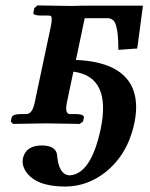

<svg xmlns="http://www.w3.org/2000/svg" viewBox="-20 -454 551 705"><path d="M106.9 -75.2 166 -354Q174.3 -392.1 165.5 -396Q161.6 -397 157.2 -397H127.4Q101.6 -397.5 102.5 -407.2L106 -423.8L117.2 -434.1L241.7 -432.1Q248.5 -432.1 261.7 -432.6Q274.4 -433.1 280.3 -433.1H504.9L483.9 -275.9L414.6 -271Q414.6 -359.4 397 -378.4Q387.7 -386.7 376.5 -387.2H291L258.8 -233.9Q450.2 -225.6 476.1 -100.1Q484.9 -56.2 473.1 -1Q448.2 116.2 362.8 181.6Q298.3 230.5 219.7 231Q111.8 231 74.7 175.3Q59.1 150.9 64.5 126Q75.7 80.6 132.8 80.1Q183.6 80.1 189.5 113.3Q189.9 116.2 189.9 118.2Q195.8 185.5 233.4 189.9Q313.5 188 349.6 20Q389.6 -172.4 249.5 -190.9L225.1 -75.2Q217.8 -36.1 236.3 -35.2H260.3Q288.6 -34.2 288.1 -22.9L284.7 -7.8L272.9 1Q272 1 148.4 -1L27.8 1L19.5 -7.8L22.9 -22.9Q27.3 -34.7 54.2 -35.2H78.6Q98.6 -37.1 106.9 -75.2Z"/></svg>

Font: Linux Libertine Slanted O
Style: Bold Slanted
Weight: 700
Designer: Philipp H. Poll
Foundry: Philipp H. Poll
Version: Version 5.0.0